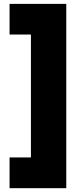

<svg xmlns="http://www.w3.org/2000/svg" viewBox="-20 -860 420 1000"><path d="M325.2 120.1H29.8V-40H141.1V-680.2H29.8V-839.8H325.2Z"/></svg>

Font: Cooper Hewitt
Style: Heavy
Weight: 713
Designer: Village Type and Design LLC
Foundry: Cooper Hewitt Smithsonian Design Museum
Version: 1.000